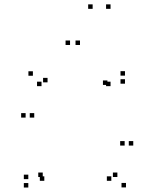

<svg xmlns="http://www.w3.org/2000/svg" viewBox="-20 -828 660 858"><path d="M543 9.5V-10.5H523V9.5ZM575.5 -177.5V-197.5H555.5V-177.5ZM537 -177.5V-197.5H517V-177.5ZM477.5 -20V-40H457.5V-20ZM504.5 -37V-57H484.5V-37ZM171 -37V-57H151V-37ZM178 -20V-40H158V-20ZM538.5 -454V-474H518.5V-454ZM538.5 -490V-510H518.5V-490ZM127 -489.5V-509.5H107V-489.5ZM94.5 -302.5V-322.5H74.5V-302.5ZM133 -302.5V-322.5H113V-302.5ZM192.5 -460V-480H172.5V-460ZM165.5 -443V-463H145.5V-443ZM474 -443V-463H454V-443ZM460 -448.5V-468.5H440V-448.5ZM106.5 -27.5V-47.5H86.5V-27.5ZM106.5 10V-10H86.5V10ZM293 -627V-647H273V-627ZM394 -788.5V-808.5H374V-788.5ZM474 -788.5V-808.5H454V-788.5ZM337.5 -627V-647H317.5V-627Z"/></svg>

Font: Monaspace Xenon Dots Var
Style: Regular
Weight: 400
Designer: Riley Cran and the Lettermatic Team
Version: Version 1.100 (Monaspace Xenon Dots)